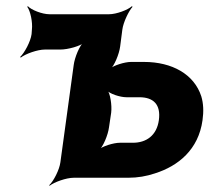

<svg xmlns="http://www.w3.org/2000/svg" viewBox="-20 -574 676 620"><path d="M83 -478 82 -464C79 -440 59 -403 45 -390L47 -388C62 -400 101 -414 125 -414H175C199 -414 240 -425 254 -438L252 -440C237 -428 221 -388 218 -364L175 -50C172 -26 153 11 139 24L140 26C155 14 194 0 218 0H394C425 0 453 -5 480 -14C556 -38 621 -91 634 -186C638 -214 637 -240 630 -263C607 -334 536 -374 445 -374H403C383 -374 346 -363 332 -350L334 -348C349 -360 365 -400 368 -424L375 -478C378 -502 396 -539 408 -552L406 -554C393 -542 356 -528 332 -528H140C116 -528 81 -542 70 -554L68 -552C78 -539 86 -502 83 -478ZM493 -186C486 -136 452 -113 409 -113H367C347 -113 310 -102 296 -89L298 -87C313 -99 329 -139 332 -163L339 -210C342 -234 336 -274 325 -286L323 -284C333 -271 368 -260 388 -260H430C475 -260 500 -237 493 -186Z"/></svg>

Font: Asimov
Style: EdgeNarIt
Weight: 500
Designer: Google
Version: Version 2.000980: 2014